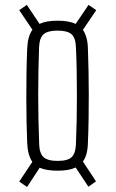

<svg xmlns="http://www.w3.org/2000/svg" viewBox="-20 -790 475 784"><path d="M90.5 -26.5 58.5 -48.5 112 -129Q102.5 -143 97.2 -162.5Q92 -182 91 -207.5Q89.5 -243 88.5 -289.8Q87.5 -336.5 87.5 -388.5Q87.5 -440.5 88.2 -492.2Q89 -544 91 -590Q92 -616 97.2 -635.5Q102.5 -655 112.5 -668.5L58.5 -748.5L89.5 -770L141.5 -692.5Q168.5 -705.5 215 -705.5Q262 -705.5 289 -692.5L341.5 -770L373 -748.5L318.5 -668Q328.5 -653.5 333.5 -634.2Q338.5 -615 339 -590Q340.5 -549.5 341.5 -502Q342.5 -454.5 342.5 -404.5Q342.5 -354.5 341.8 -304.2Q341 -254 339 -207.5Q338.5 -182.5 333.5 -163.2Q328.5 -144 318.5 -130.5L372 -49.5L341 -27.5L289 -106Q261.5 -93 215 -93Q170.5 -93 142 -105ZM215 -133Q257.5 -133 273 -148.8Q288.5 -164.5 290 -200Q292 -245.5 293 -294.5Q294 -343.5 294 -394.5Q294 -445.5 293.2 -496.8Q292.5 -548 290 -598.5Q288.5 -636 271.8 -650.5Q255 -665 215 -665Q174.5 -665 157.8 -650Q141 -635 139.5 -596Q138 -552 137 -503.5Q136 -455 136 -404.2Q136 -353.5 137 -302.5Q138 -251.5 140 -201.5Q141 -164 157.8 -148.5Q174.5 -133 215 -133Z"/></svg>

Font: Big Shoulders Text ExtraLight
Style: Regular
Weight: 250
Version: Version 2.002